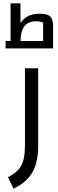

<svg xmlns="http://www.w3.org/2000/svg" viewBox="-20 -883 351 1162"><path d="M14 0ZM28 189Q86 161 108.5 119.5Q131 78 131 0V-470H211V0Q211 99 176 160Q141 221 62 259ZM301 -725V-590H14V-635H44V-863H104V-743Q122 -771 150 -785.5Q178 -800 221 -800Q266 -800 283.5 -783.5Q301 -767 301 -725ZM241 -635V-746Q223 -754 198 -754Q151 -754 128 -725Q105 -696 104 -635Z"/></svg>

Font: Changa
Style: Regular
Weight: 400
Designer: Eduardo Rodriguez Tunni
Foundry: Eduardo Rodriguez Tunni
Version: Version 2.002; ttfautohint (v1.5.10-5e6f)